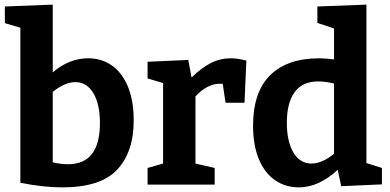

<svg xmlns="http://www.w3.org/2000/svg" viewBox="-20 -798 1686 830"><path d="M558 -277Q558 -141 486.5 -64.5Q415 12 249 12Q167 12 68 -8V-678L1 -698V-770L208 -778V-485Q279 -546 361 -546Q419 -546 463.5 -515Q508 -484 533 -423.5Q558 -363 558 -277ZM412 -266Q412 -348 383.5 -395.5Q355 -443 306 -443Q261 -443 208 -401V-96Q246 -88 274 -88Q412 -88 412 -266Z M1045 -536 1037 -354H955L943 -435Q939 -436 928 -436Q902 -436 874.5 -421Q847 -406 825 -381V-91L908 -72V0H618V-72L685 -91V-439L618 -459V-531L794 -539L808 -463Q851 -505 891.5 -525.5Q932 -546 977 -546Q1008 -546 1045 -536Z M1564 -93 1631 -72V-1L1455 7L1440 -64Q1358 12 1272 12Q1214 12 1169 -19Q1124 -50 1099 -110Q1074 -170 1074 -255Q1074 -400 1148 -473Q1222 -546 1360 -546Q1387 -546 1424 -541V-675L1352 -699V-770L1564 -778ZM1326 -91Q1372 -91 1424 -133V-437Q1386 -446 1356 -446Q1287 -446 1253.5 -399.5Q1220 -353 1220 -268Q1220 -186 1248.5 -138.5Q1277 -91 1326 -91Z"/></svg>

Font: Bitter Pro
Style: Bold
Weight: 700
Designer: Sol Matas, and Bitter project Authors
Foundry: Sol Matas
Version: Version 1.010